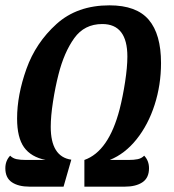

<svg xmlns="http://www.w3.org/2000/svg" viewBox="-22 -700 650 719"><path d="M426 -291Q438 -338 446.5 -393.5Q455 -449 455 -488Q455 -610 361 -610Q294 -610 256 -557Q218 -504 197 -421Q185 -374 176.5 -319.5Q168 -265 168 -225Q168 -113 245 -102L216 -1H89Q47 -1 22.5 -17.5Q-2 -34 -2 -70Q-2 -98 16 -117Q26 -107 40 -104Q54 -101 75 -101H149Q94 -112 68 -148.5Q42 -185 42 -256Q42 -344 77 -442Q112 -540 189.5 -610Q267 -680 388 -680Q489 -680 535 -626Q581 -572 581 -464Q581 -382 557 -307.5Q533 -233 489.5 -178.5Q446 -124 389 -101H459Q480 -101 494 -104Q508 -107 518 -117Q536 -98 536 -70Q536 -34 511.5 -17.5Q487 -1 445 -1H294V-101Q385 -133 426 -291Z"/></svg>

Font: Sansita
Style: Italic
Weight: 400
Italic angle: -11°
Designer: Pablo Cosgaya
Foundry: Omnibus-Type
Version: Version 1.006